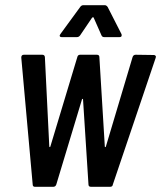

<svg xmlns="http://www.w3.org/2000/svg" viewBox="-20 -720 621 740"><path d="M106 -9 62 -498Q62 -509 72 -509H143Q152 -509 153 -500L170 -155Q171 -153 172 -153Q173 -153 174 -155L278 -500Q280 -509 289 -509H353Q363 -509 363 -500L384 -155Q384 -153 385.5 -153Q387 -153 388 -155L491 -500Q494 -509 503 -509L573 -508Q577 -508 579.5 -505Q582 -502 580 -497L415 -9Q414 0 404 0H331Q321 0 321 -9L300 -337Q300 -339 298.5 -339Q297 -339 296 -337L197 -9Q194 0 185 0H115Q106 0 106 -9ZM213 -589 289 -693Q294 -700 301 -700H384Q390 -700 395 -693L448 -589Q449 -587 449 -584Q449 -577 441 -577H381Q374 -577 371 -584L341 -652Q340 -654 338 -653.5Q336 -653 335 -652L289 -584Q284 -577 277 -577H217Q212 -577 210.5 -580.5Q209 -584 213 -589Z"/></svg>

Font: Barlow Condensed Medium
Style: Italic
Weight: 500
Width: 3
Italic angle: -7°
Designer: Jeremy Tribby
Foundry: Tribby Type
Version: Version 1.408